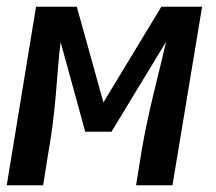

<svg xmlns="http://www.w3.org/2000/svg" viewBox="-22 -550 642 570"><path d="M-2 0 85 -530H206L285 -246L457 -530H578L490 0H382L399 -106Q406 -146 414.5 -186Q423 -226 432.5 -266Q442 -306 452 -346Q462 -386 471 -426L309 -159H231L158 -425Q153 -386 150 -346Q147 -306 143.5 -266Q140 -226 135 -186Q130 -146 123 -106L106 0Z"/></svg>

Font: Iosevka Curly SmBdEx
Style: Italic
Weight: 600
Width: 7
Italic angle: -9°
Monospace: yes
Designer: Belleve Invis
Foundry: Belleve Invis
Version: Version 11.1.0; ttfautohint (v1.8.3)